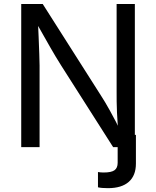

<svg xmlns="http://www.w3.org/2000/svg" viewBox="-20 -748 793 976"><path d="M87.9 -727.5H197.3L493.2 -262.2Q502.9 -247.1 514.6 -227.8Q526.4 -208.5 538.6 -186Q571.8 -126.5 595.2 -75.7H582Q577.6 -116.2 574.7 -175.8Q573.2 -203.6 573 -231.7Q572.8 -259.8 572.8 -281.2V-727.5H665.5V0H555.2L291.5 -414.1Q259.8 -464.4 235.8 -506.8Q219.2 -535.6 199.5 -570.8Q179.7 -606 155.3 -648.9H172.4Q174.3 -605.5 176.3 -562Q178.2 -514.6 179.7 -473.6Q181.2 -432.6 181.2 -415V0H87.9ZM506.8 128.9Q546.4 128.9 562.3 117.2Q578.1 105.5 578.1 79.6V-62.5H670.9V83.5Q670.9 144.5 634.5 176.5Q598.1 208.5 528.8 208.5Q495.6 208.5 478 204.1V126.5Q491.7 128.9 506.8 128.9Z"/></svg>

Font: Raveo Variable
Style: Regular
Weight: 400
Designer: Jakub Foglar, Rasmus Andersson (Inter)
Foundry: Jakubfoglar.com
Version: Version 1.000;Glyphs 3.2.3 (3260)